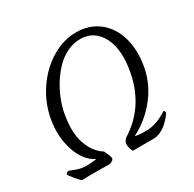

<svg xmlns="http://www.w3.org/2000/svg" viewBox="-145 -803 963 955"><g transform="rotate(-30 336.5 -325.5)"><path d="M404.3 -651.4Q481.4 -651.4 535.2 -608.4Q588.9 -565.4 608.9 -491.2Q628.9 -417 611.3 -327.1Q594.2 -240.2 537.1 -169.4Q480 -98.6 400.4 -58.6Q412.1 -52.7 465.8 -52.7Q521.5 -52.7 585.9 -94.7Q590.3 -94.7 592 -89.4Q593.8 -84 592.8 -80.1Q588.4 -72.8 579.1 -61.5Q569.8 -50.3 554.2 -35.4Q538.6 -20.5 516.6 -10.3Q494.6 0 472.7 0H355.5Q340.8 -29.8 344.7 -49.8Q347.7 -61.5 359.4 -73.2Q504.9 -163.1 539.1 -340.8Q563 -463.9 524.4 -538.1Q485.8 -612.3 405.3 -612.3Q366.2 -612.3 329.3 -594.2Q292.5 -576.2 264.4 -546.9Q236.3 -517.6 213.1 -480.7Q189.9 -443.8 175.5 -406.7Q161.1 -369.6 154.3 -335Q134.3 -230.5 157.7 -164.3Q181.2 -98.1 229.5 -68.4Q249.5 -27.8 248 -18.6Q245.6 -6.8 222.7 0Q205.1 0 156.5 -0.7Q107.9 -1.5 63.5 0Q56.2 -4.4 35.4 -29.5Q14.6 -54.7 11.7 -62.5Q17.1 -73.2 30.3 -73.2Q36.1 -71.3 50.8 -65.2Q65.4 -59.1 78.4 -55.7Q91.3 -52.2 108.4 -50.8Q122.1 -49.8 139.2 -51Q156.2 -52.2 166.5 -53.7L176.8 -55.7Q117.2 -85.9 90.6 -167.7Q64 -249.5 82 -344.7Q98.1 -428.7 146.7 -499.3Q195.3 -569.8 263.7 -610.6Q332 -651.4 404.3 -651.4Z"/></g></svg>

Font: Crimson
Style: Italic
Weight: 400
Italic angle: -11°
Version: Version 0.8